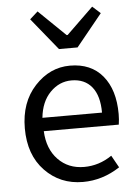

<svg xmlns="http://www.w3.org/2000/svg" viewBox="-57 -877 669 934"><g transform="rotate(-5 277.0 -410.0)"><path d="M310.5 12.7Q199.2 12.7 125 -64.5Q50.8 -141.6 50.8 -271.5Q50.8 -398.4 124 -477.5Q197.3 -556.6 295.9 -556.6Q398.4 -556.6 455.1 -488.3Q511.7 -419.9 511.7 -301.8Q511.7 -275.4 507.8 -250H141.6Q145.5 -163.1 195.3 -111.3Q245.1 -59.6 322.3 -59.6Q395.5 -59.6 458 -102.5L491.2 -43Q406.2 12.7 310.5 12.7ZM140.6 -315.4H431.6Q431.6 -397.5 396.5 -440.9Q361.3 -484.4 296.9 -484.4Q237.3 -484.4 192.9 -439Q148.4 -393.6 140.6 -315.4ZM250 -641.6 123 -797.9 162.1 -833 293 -706.1H297.9L428.7 -833L467.8 -797.9L340.8 -641.6Z"/></g></svg>

Font: Gen Shin Gothic Regular
Style: Regular
Weight: 400
Designer: [Source Han Sans]
Ryoko NISHIZUKA  (kana & ideographs); Paul D. Hunt (Latin, Greek & Cyrillic); Wenlong ZHANG  (bopomofo
Version: Version 1.002.20150607